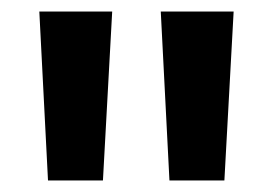

<svg xmlns="http://www.w3.org/2000/svg" viewBox="-20 -760 471 332"><path d="M63 -448H158L174 -740H48ZM273 -448H368L384 -740H258Z"/></svg>

Font: Glow Sans SC Compressed
Style: Bold
Weight: 700
Width: 2
Designer: Ryoko NISHIZUKA (kana, bopomofo & ideographs); Paul D. Hunt (Latin, Greek & Cyrillic); Sandoll Communications, Soo-young
Version: Version 0.93